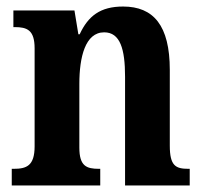

<svg xmlns="http://www.w3.org/2000/svg" viewBox="-20 -568 623 588"><path d="M16 0H287V-51H283C245 -51 223 -59 223 -116V-311C223 -393 241 -469 299 -469C348 -469 363 -418 363 -333V0H561V-51H557C518 -51 500 -60 500 -122V-354C500 -490 450 -548 357 -548C287 -548 250 -519 224 -463H220L208 -536H21V-485H25C63 -485 86 -476 86 -420V-120C86 -60 61 -51 22 -51H16Z"/></svg>

Font: Noto Serif Condensed
Style: Bold
Weight: 700
Width: 3
Designer: Monotype Design Team
Foundry: Monotype Imaging Inc.
Version: Version 2.015